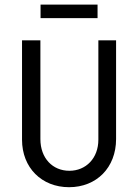

<svg xmlns="http://www.w3.org/2000/svg" viewBox="-20 -799 596 828"><path d="M154.9 -720.8H400.7V-779.2H154.9ZM277.8 8.3C396.5 8.3 480.6 -76.4 480.6 -199.3V-625H404.2V-196.5C404.2 -116.7 350.7 -62.5 279.2 -62.5C206.9 -62.5 154.2 -116.7 154.2 -199.3V-625H75V-196.5C75 -75.7 159.7 8.3 277.8 8.3Z"/></svg>

Font: Afacad
Style: Regular
Weight: 400
Designer: Kristian Moeller
Foundry: Dicotype
Version: Version 1.000